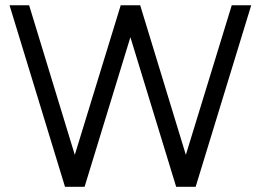

<svg xmlns="http://www.w3.org/2000/svg" viewBox="-20 -717 1000 737"><path d="M229.5 0 16.6 -696.8H91.8L267.1 -122.6L443.4 -696.8H518.1L693.4 -122.6L869.6 -696.8H944.3L731 0H656.2L480.5 -574.2L304.7 0Z"/></svg>

Font: Basically A Sans Serif
Style: Regular
Weight: 400
Designer: Hyung-Suk Kim
Foundry: Mental Design
Version: 1.000